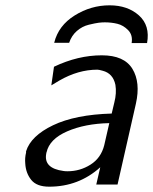

<svg xmlns="http://www.w3.org/2000/svg" viewBox="-20 -692 576 722"><path d="M184 -531V-532Q200 -596 261 -634Q322 -672 392 -672Q460 -672 502.5 -634Q545 -596 533 -530H475Q480 -560 462 -578.5Q444 -597 421.5 -602.5Q399 -608 374 -608Q363 -608 351 -606.5Q339 -605 314 -599Q289 -593 269 -575.5Q249 -558 240 -531ZM78 -118V-123Q96 -181 179.5 -221Q263 -261 400 -265L410 -307Q419 -342 414 -373Q405 -416 366 -426Q352 -430 346 -430Q274 -430 203 -389L173 -371L183 -441Q273 -484 363 -484Q447 -484 478 -433Q509 -382 491 -302L422 2H342L357 -63Q276 10 165 10Q118 10 97.5 -15.5Q77 -41 75 -77Q73 -98 78 -118ZM155 -119Q154 -118 154 -115Q143 -59 219 -49Q224 -48 234 -48Q281 -48 320.5 -73Q360 -98 372 -146L391 -229Q299 -227 232.5 -198Q166 -169 155 -119Z"/></svg>

Font: Coval
Style: Light Italic
Weight: 300
Foundry: Context Ltd
Version: Version 001.000